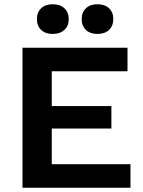

<svg xmlns="http://www.w3.org/2000/svg" viewBox="-20 -885 673 905"><path d="M228 -865Q263 -865 283.5 -846Q304 -827 304 -795Q304 -763 283.5 -744Q263 -725 228 -725Q194 -725 174 -744Q154 -763 154 -795Q154 -827 174 -846Q194 -865 228 -865ZM439 -865Q474 -865 494 -846Q514 -827 514 -795Q514 -763 494 -744Q474 -725 439 -725Q405 -725 385 -744Q365 -763 365 -795Q365 -827 385 -846Q405 -865 439 -865ZM86 0V-660H581V-549H224V-385H505V-279H224V-111H595V0Z"/></svg>

Font: Elaine Sans SemiBold
Style: Regular
Weight: 600
Designer: Wei Huang
Foundry: Wei Huang
Version: Version 2.001;December 24, 2019;FontCreator 12.0.0.2547 64-b